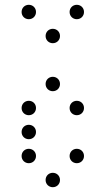

<svg xmlns="http://www.w3.org/2000/svg" viewBox="-20 -800 440 800"><path d="M100 -720C117 -720 130 -733 130 -750C130 -767 117 -780 100 -780C83 -780 70 -767 70 -750C70 -733 83 -720 100 -720ZM300 -720C317 -720 330 -733 330 -750C330 -767 317 -780 300 -780C283 -780 270 -767 270 -750C270 -733 283 -720 300 -720ZM200 -620C217 -620 230 -633 230 -650C230 -667 217 -680 200 -680C183 -680 170 -667 170 -650C170 -633 183 -620 200 -620ZM200 -420C217 -420 230 -433 230 -450C230 -467 217 -480 200 -480C183 -480 170 -467 170 -450C170 -433 183 -420 200 -420ZM100 -320C117 -320 130 -333 130 -350C130 -367 117 -380 100 -380C83 -380 70 -367 70 -350C70 -333 83 -320 100 -320ZM300 -320C317 -320 330 -333 330 -350C330 -367 317 -380 300 -380C283 -380 270 -367 270 -350C270 -333 283 -320 300 -320ZM100 -220C117 -220 130 -233 130 -250C130 -267 117 -280 100 -280C83 -280 70 -267 70 -250C70 -233 83 -220 100 -220ZM100 -120C117 -120 130 -133 130 -150C130 -167 117 -180 100 -180C83 -180 70 -167 70 -150C70 -133 83 -120 100 -120ZM300 -120C317 -120 330 -133 330 -150C330 -167 317 -180 300 -180C283 -180 270 -167 270 -150C270 -133 283 -120 300 -120ZM200 -20C217 -20 230 -33 230 -50C230 -67 217 -80 200 -80C183 -80 170 -67 170 -50C170 -33 183 -20 200 -20Z"/></svg>

Font: TINY 5x3 60
Style: Regular
Weight: 150
Designer: Jack Halten Fahnestock
Foundry: Velvetyne Type Foundry
Version: Version 1.002;hotconv 1.0.109;makeotfexe 2.5.65596